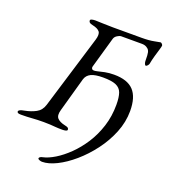

<svg xmlns="http://www.w3.org/2000/svg" viewBox="-176 -776 978 1108"><g transform="rotate(20 312.5 -222.0)"><path d="M211 219Q204 219 194.5 215.5Q185 212 185 207Q185 202 191.5 198Q198 194 205 193Q238 186 277.5 162Q317 138 356.5 99.5Q396 61 429 10Q462 -41 482 -103.5Q502 -166 502 -237Q502 -283 492.5 -309.5Q483 -336 456 -347.5Q429 -359 376 -359Q328 -359 303 -347Q278 -335 270 -309L211 -98Q201 -63 215.5 -47Q230 -31 263 -24Q278 -21 283 -17Q288 -13 288 -6Q288 0 279 2.5Q270 5 258 5Q233 5 215.5 3.5Q198 2 181.5 1Q165 0 142 0Q102 0 72 2.5Q42 5 4 5Q-8 5 -14 2.5Q-20 0 -20 -6Q-20 -18 16 -24Q53 -31 83 -47Q113 -63 124 -99L261 -549Q272 -585 260.5 -600Q249 -615 216 -622Q201 -625 196 -630Q191 -635 191 -642Q191 -648 200.5 -650.5Q210 -653 222 -653Q233 -653 266.5 -651.5Q300 -650 331 -650H506Q553 -650 584 -656.5Q615 -663 619 -663Q623 -663 628 -657.5Q633 -652 633 -648Q633 -642 627 -622.5Q621 -603 613.5 -577Q606 -551 601 -524Q600 -520 594.5 -513.5Q589 -507 584 -507Q579 -507 576 -516Q573 -525 573 -530Q573 -545 572 -565.5Q571 -586 565 -596Q561 -604 549 -611Q537 -618 520 -618H391Q384 -618 370 -609.5Q356 -601 352 -588L298 -399Q295 -389 301 -382Q307 -375 332 -381Q350 -386 375.5 -391Q401 -396 431 -396Q513 -396 551 -355.5Q589 -315 589 -230Q589 -162 562.5 -96.5Q536 -31 493 26Q450 83 399.5 126.5Q349 170 299.5 194.5Q250 219 211 219Z"/></g></svg>

Font: EB Garamond
Style: Italic
Weight: 400
Italic angle: -17.2°
Designer: Georg Duffner and Octavio Pardo
Foundry: Georg Duffner
Version: Version 1.001